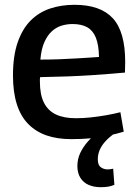

<svg xmlns="http://www.w3.org/2000/svg" viewBox="-20 -569 571 799"><path d="M277 10Q218 10 173.5 -5.5Q129 -21 97.5 -53Q66 -85 50 -135.5Q34 -186 34 -255Q34 -336 53.5 -392.5Q73 -449 107.5 -483.5Q142 -518 188.5 -533.5Q235 -549 290 -549Q398 -549 449.5 -493Q501 -437 501 -311Q501 -304 500.5 -291.5Q500 -279 500 -267Q477 -265 441.5 -262Q406 -259 360 -256Q314 -253 260 -251Q206 -249 147 -248Q146 -244 146 -239.5Q146 -235 146 -230Q146 -175 163 -141.5Q180 -108 213 -92.5Q246 -77 296 -77Q326 -77 358.5 -80.5Q391 -84 422 -89.5Q453 -95 481 -102L495 -21Q465 -12 430.5 -4.5Q396 3 358 6.5Q320 10 277 10ZM148 -321Q190 -321 228.5 -322.5Q267 -324 300 -326Q333 -328 356.5 -329.5Q380 -331 392 -332Q391 -382 379 -412Q367 -442 343 -455.5Q319 -469 282 -469Q259 -469 237 -462.5Q215 -456 196.5 -439.5Q178 -423 165 -394.5Q152 -366 148 -321ZM399 210Q371 210 349 200.5Q327 191 314.5 171Q302 151 302 122Q302 93 314 67.5Q326 42 346.5 19Q367 -4 393 -21L451 -10Q431 5 416.5 21.5Q402 38 394.5 56Q387 74 387 94Q387 118 399.5 127Q412 136 428 136Q435 136 440.5 135Q446 134 451 133L456 200Q445 205 431.5 207.5Q418 210 399 210Z"/></svg>

Font: Georama ExtraCondensed Thin Medium
Style: Regular
Weight: 500
Version: Version 1.001